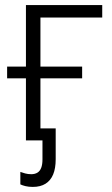

<svg xmlns="http://www.w3.org/2000/svg" viewBox="-20 -552 441 755"><path d="M109 183Q93 183 80.5 180Q68 177 60 173V124Q68 127 79 130Q90 133 103 133Q117 133 127 127Q137 121 142 108Q147 95 147 75V0H82V-244H8V-290H82V-532H382V-483H139V-290H303V-244H139V-47H199V74Q199 110 189 134Q179 158 159 170.5Q139 183 109 183Z"/></svg>

Font: Noto Sans Display Light
Style: Regular
Weight: 300
Designer: Monotype Design Team
Foundry: Monotype Imaging Inc.
Version: Version 2.003